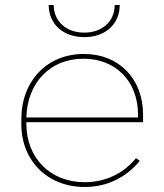

<svg xmlns="http://www.w3.org/2000/svg" viewBox="-20 -740 655 765"><path d="M174 -720C174 -644 232 -592 316 -592C400 -592 457 -644 457 -720H437C437 -656 388 -610 316 -610C244 -610 194 -655 194 -720ZM317 5H318C404 5 481 -31 537 -99L522 -110C473 -49 399 -14 318 -14H317C181 -14 85 -110 85 -247V-253H550V-283C550 -426 454 -525 315 -525H314C168 -525 65 -418 65 -265V-245C65 -99 170 5 317 5ZM85 -272C89 -412 181 -506 312 -506H313C442 -506 530 -415 530 -283V-272Z"/></svg>

Font: Fixel Display Thin
Style: Regular
Weight: 100
Designer: AlfaBravo + MacPaw
Foundry: Kyrylo Tkachov, Marchela Mozhyna, Serhii Makarenko, Maria Weinstein, Zakhar Kryvoshyya
Version: Version 1.211